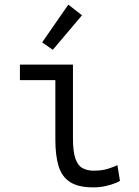

<svg xmlns="http://www.w3.org/2000/svg" viewBox="-20 -797 600 829"><path d="M382 12Q318 12 282.5 -11Q247 -34 233 -79.5Q219 -125 219 -195V-451H66V-518H295V-200Q295 -143 305.5 -112.5Q316 -82 336.5 -71Q357 -60 385 -60Q421 -60 448.5 -69Q476 -78 487 -84L498 -16Q496 -14 479.5 -7Q463 0 437.5 6Q412 12 382 12ZM208 -582 162 -614 275 -777 334 -731Z"/></svg>

Font: Ubuntu Sans Mono
Style: Regular
Weight: 400
Monospace: yes
Designer: Dalton Maag Ltd
Foundry: Dalton Maag Ltd
Version: Version 1.006